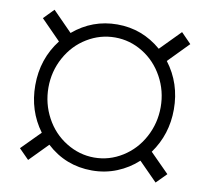

<svg xmlns="http://www.w3.org/2000/svg" viewBox="-72 -699 868 793"><g transform="rotate(10 361.5 -302.5)"><path d="M552.2 -64.9Q514.2 -29.8 465.3 -10Q416.5 9.8 361.3 9.8Q251 9.8 170.4 -64.5L94.7 12.7L53.2 -29.3L130.9 -107.9Q70.3 -189.9 70.3 -296.9Q70.3 -407.7 135.3 -491.2L53.2 -574.7L94.7 -617.2L176.3 -534.2Q256.8 -602.5 361.3 -602.5Q465.8 -602.5 546.4 -533.2L629.4 -617.7L671.4 -574.7L587.9 -489.3Q651.4 -406.2 651.4 -296.9Q651.4 -191.9 591.8 -109.4L671.4 -29.3L629.4 13.2ZM125.5 -296.9Q125.5 -229.5 157 -170.9Q188.5 -112.3 243.7 -78.4Q298.8 -44.4 361.3 -44.4Q424.3 -44.4 479 -78.6Q533.7 -112.8 564.9 -171.1Q596.2 -229.5 596.2 -296.9Q596.2 -364.7 564.2 -423.1Q532.2 -481.4 478 -514.6Q423.8 -547.9 361.3 -547.9Q298.8 -547.9 244.1 -514.6Q189.5 -481.4 157.5 -423.1Q125.5 -364.7 125.5 -296.9Z"/></g></svg>

Font: Shabnam Thin FD
Style: Thin-FD
Weight: 100
Foundry: DejaVu fonts team - Redesigned by Saber Rastikerdar - Based on Vazir font
Version: Version 5.0.0